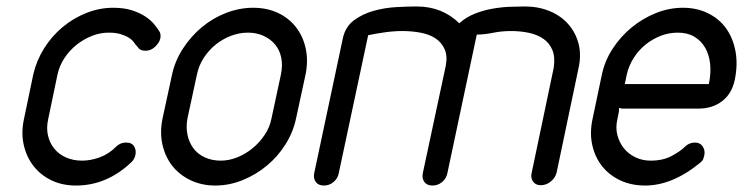

<svg xmlns="http://www.w3.org/2000/svg" viewBox="-20 -574 2299 594"><path d="M339 -120Q352 -133 370 -133Q388 -133 395 -121Q402 -109 399 -95Q396 -80 384 -70Q348 -36 305.5 -18Q263 0 215 0Q173 0 139.5 -16Q106 -32 84 -60Q62 -88 53.5 -125.5Q45 -163 54 -205L83 -344Q93 -387 116.5 -424.5Q140 -462 173.5 -490Q207 -518 247.5 -534Q288 -550 330 -550Q364 -550 388.5 -542Q413 -534 429.5 -523Q446 -512 456 -500Q466 -488 471 -480Q479 -470 476 -455Q473 -442 460 -429.5Q447 -417 430 -417Q412 -417 405 -430L401 -434Q397 -440 391 -447Q385 -454 375 -459.5Q365 -465 351 -469Q337 -473 316 -473Q290 -473 264.5 -463Q239 -453 217 -435.5Q195 -418 179.5 -394.5Q164 -371 158 -344L129 -205Q123 -178 128.5 -154.5Q134 -131 148.5 -113.5Q163 -96 185 -86.5Q207 -77 234 -77Q260 -77 288 -87Q316 -97 339 -120Z M512 -342Q521 -385 545.5 -423Q570 -461 604 -489.5Q638 -518 679.5 -534Q721 -550 763 -550Q806 -550 840 -534Q874 -518 896 -489.5Q918 -461 926 -423Q934 -385 925 -342L896 -208Q887 -165 863 -127Q839 -89 805 -61Q771 -33 730 -16.5Q689 0 646 0Q604 0 569.5 -16.5Q535 -33 513 -61Q491 -89 482.5 -127Q474 -165 483 -208ZM560 -208Q555 -181 560 -157Q565 -133 578.5 -115Q592 -97 614 -87Q636 -77 663 -77Q688 -77 713.5 -87Q739 -97 761 -115Q783 -133 799 -157Q815 -181 820 -208L849 -343Q855 -372 850 -396Q845 -420 830.5 -437Q816 -454 794.5 -463.5Q773 -473 747 -473Q721 -473 695.5 -463.5Q670 -454 648.5 -437Q627 -420 611 -396Q595 -372 589 -342Z M1028 -38Q1025 -22 1012 -11Q999 0 982 0Q965 0 957 -11Q949 -22 952 -38L1041 -457Q1049 -492 1075.5 -511.5Q1102 -531 1136 -540.5Q1170 -550 1206 -552Q1242 -554 1269 -554Q1348 -554 1401 -502Q1422 -521 1448.5 -531.5Q1475 -542 1503 -547Q1531 -552 1557.5 -553Q1584 -554 1604 -554Q1645 -554 1679.5 -540Q1714 -526 1737 -500.5Q1760 -475 1769.5 -440.5Q1779 -406 1770 -364L1702 -40Q1698 -24 1684 -12.5Q1670 -1 1653 -1Q1637 -1 1629 -12.5Q1621 -24 1625 -40L1693 -364Q1698 -397 1689 -419Q1680 -441 1661 -454Q1642 -467 1616 -472.5Q1590 -478 1561 -478Q1532 -478 1505 -472.5Q1478 -467 1455 -467L1364 -38Q1361 -22 1348 -11Q1335 0 1318 0Q1301 0 1293 -11Q1285 -22 1288 -38L1359 -370Q1365 -401 1355.5 -422Q1346 -443 1327 -455.5Q1308 -468 1280.5 -473Q1253 -478 1225 -478Q1199 -478 1170.5 -474Q1142 -470 1119 -465Z M1913 -314H2173Q2180 -347 2177 -376Q2174 -405 2161.5 -426.5Q2149 -448 2128 -460.5Q2107 -473 2077 -473Q2049 -473 2023.5 -463Q1998 -453 1976.5 -435.5Q1955 -418 1940 -394Q1925 -370 1919 -343ZM2099 -120Q2112 -133 2130 -133Q2146 -133 2154 -121Q2162 -109 2159 -94Q2158 -89 2156 -83Q2154 -77 2148 -72Q2061 0 1976 0Q1933 0 1899 -16Q1865 -32 1843 -59.5Q1821 -87 1812.5 -124.5Q1804 -162 1813 -205L1842 -343Q1851 -386 1875.5 -423.5Q1900 -461 1934 -489Q1968 -517 2009 -533.5Q2050 -550 2093 -550Q2136 -550 2170.5 -533Q2205 -516 2226.5 -486Q2248 -456 2255.5 -415Q2263 -374 2253 -326Q2244 -284 2214 -261Q2184 -238 2141 -238H1905L1895 -240V-230L1890 -205Q1884 -179 1890 -156Q1896 -133 1910 -115.5Q1924 -98 1945.5 -87.5Q1967 -77 1993 -77Q2031 -77 2058 -91.5Q2085 -106 2099 -120Z"/></svg>

Font: VDS Compensated
Style: Light Italic
Weight: 300
Italic angle: -12°
Designer: artmaker
Foundry: artmaker
Version: Version 1.000 2012 initial release